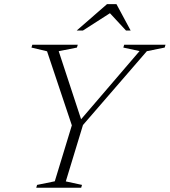

<svg xmlns="http://www.w3.org/2000/svg" viewBox="-20 -886 801 906"><path d="M638.5 -645 562 -661.5 566 -675H761L757 -661.5L673 -644.5L371.5 -296L290.5 -30L367 -13.5L363 0H151L155 -13.5L238.5 -30.5L319 -294.5L202 -644L128.5 -661.5L132.5 -675H347L343 -661.5L257 -644.5L367.5 -308.5H350ZM342 -742 485 -866.5H529.5L596.5 -742H574.5L492.5 -830.5H509.5L371.5 -742Z"/></svg>

Font: Newsreader 24pt Light
Style: Italic
Weight: 300
Italic angle: -17°
Designer: Hugues Gentile
Foundry: Production Type
Version: Version 1.003